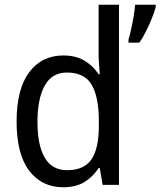

<svg xmlns="http://www.w3.org/2000/svg" viewBox="-20 -780 677 810"><path d="M247 10Q156 10 103 -60Q50 -130 50 -267Q50 -404 103 -475Q156 -546 247 -546Q300 -546 336.5 -524Q373 -502 396 -467H401Q400 -484 398 -506.5Q396 -529 396 -545V-760H482V0H413L401 -71H396Q373 -35 337 -12.5Q301 10 247 10ZM263 -62Q335 -62 366 -108Q397 -154 397 -248V-269Q397 -370 367 -422Q337 -474 262 -474Q199 -474 168.5 -418.5Q138 -363 138 -266Q138 -167 169 -114.5Q200 -62 263 -62ZM637 -751Q632 -731 621 -703.5Q610 -676 596 -648Q582 -620 568 -600H522V-612Q527 -628 533 -655.5Q539 -683 544 -712Q549 -741 550 -760H637Z"/></svg>

Font: Noto Sans Gujarati SemiCondensed
Style: Regular
Weight: 400
Width: 4
Designer: Jelle Bosma - Monotype Design Team, Universal Thirst
Foundry: Monotype Imaging Inc.
Version: Version 2.106; ttfautohint (v1.8.4.7-5d5b)